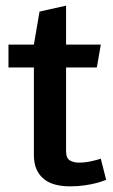

<svg xmlns="http://www.w3.org/2000/svg" viewBox="-20 -656 401 680"><path d="M10 -498H100L120 -615L214 -636V-498H337L323 -417H214V-121Q214 -95 228 -87.5Q242 -80 259 -80Q273 -80 287 -82Q301 -84 312 -87Q325 -90 337 -94L356 -19L347 -16Q338 -12 320.5 -7.5Q303 -3 279.5 0.5Q256 4 228 4Q200 4 176.5 -2Q153 -8 136 -21.5Q119 -35 109.5 -56Q100 -77 100 -108V-417H10Z"/></svg>

Font: Amaranth
Style: Regular
Weight: 400
Designer: Gesine Todt
Foundry: Gesine Todt
Version: Version 1.001